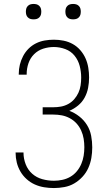

<svg xmlns="http://www.w3.org/2000/svg" viewBox="-20 -944 540 972"><path d="M253 8Q228 8 203.5 4Q179 0 156.5 -10Q134 -20 115 -37Q96 -54 83.5 -75.5Q71 -97 65 -121Q59 -145 59 -170V-172H99V-170Q99 -141 110 -112.5Q121 -84 143 -64.5Q165 -45 194 -37Q223 -29 253 -29Q274 -29 295.5 -33.5Q317 -38 336 -49Q355 -60 369 -77Q383 -94 391.5 -114Q400 -134 403.5 -155.5Q407 -177 407 -199Q407 -220 403.5 -241.5Q400 -263 391 -283Q382 -303 367.5 -319Q353 -335 333.5 -345.5Q314 -356 293 -360Q272 -364 250 -364H196V-401H250Q270 -401 289 -404.5Q308 -408 325.5 -417.5Q343 -427 356 -442Q369 -457 377 -474.5Q385 -492 388 -511.5Q391 -531 391 -551Q391 -581 383.5 -610Q376 -639 357.5 -662Q339 -685 310.5 -695.5Q282 -706 253 -706Q225 -706 198.5 -697.5Q172 -689 152.5 -669.5Q133 -650 124 -623.5Q115 -597 115 -569V-566H75V-570Q75 -594 80.5 -616.5Q86 -639 97 -660Q108 -681 124.5 -697.5Q141 -714 162 -724.5Q183 -735 206.5 -739Q230 -743 253 -743Q278 -743 302.5 -738Q327 -733 348.5 -721Q370 -709 386.5 -690Q403 -671 413 -648.5Q423 -626 427 -601Q431 -576 431 -552Q431 -525 426 -499Q421 -473 408.5 -450Q396 -427 375.5 -410Q355 -393 331 -383Q358 -373 381.5 -354.5Q405 -336 420.5 -311Q436 -286 441.5 -256.5Q447 -227 447 -198Q447 -171 442.5 -144.5Q438 -118 427 -93.5Q416 -69 397.5 -49Q379 -29 356 -15.5Q333 -2 306 3Q279 8 253 8ZM350 -846Q342 -846 334.5 -848Q327 -850 321 -856Q315 -862 313 -869.5Q311 -877 311 -885Q311 -893 313 -900.5Q315 -908 321 -914Q327 -920 334.5 -922Q342 -924 350 -924Q358 -924 365.5 -922Q373 -920 379 -914Q385 -908 387 -900.5Q389 -893 389 -885Q389 -877 387 -869.5Q385 -862 379 -856Q373 -850 365.5 -848Q358 -846 350 -846ZM150 -846Q142 -846 134.5 -848Q127 -850 121 -856Q115 -862 113 -869.5Q111 -877 111 -885Q111 -893 113 -900.5Q115 -908 121 -914Q127 -920 134.5 -922Q142 -924 150 -924Q158 -924 165.5 -922Q173 -920 179 -914Q185 -908 187 -900.5Q189 -893 189 -885Q189 -877 187 -869.5Q185 -862 179 -856Q173 -850 165.5 -848Q158 -846 150 -846Z"/></svg>

Font: Iosevka Curly Extralight
Style: Regular
Weight: 200
Monospace: yes
Designer: Belleve Invis
Foundry: Belleve Invis
Version: Version 22.1.2; ttfautohint (v1.8.4)